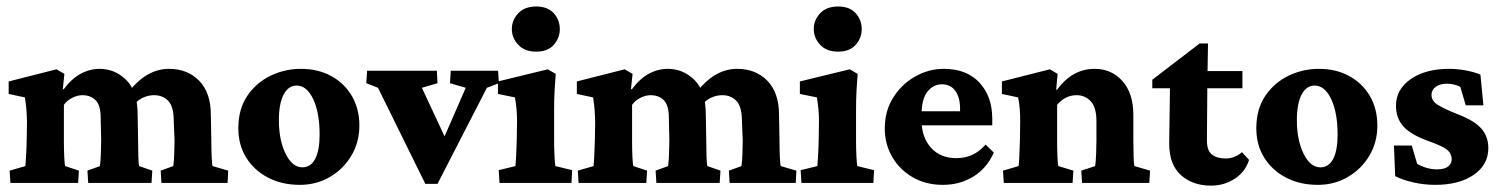

<svg xmlns="http://www.w3.org/2000/svg" viewBox="-20 -566 4641 594"><path d="M12.2 0 9.8 -38.1 58.6 -52.2Q59.1 -57.6 60.5 -81.5Q62 -105.5 62.5 -128.9L63.5 -188Q63 -209.5 61.8 -225.6Q60.5 -241.7 57.1 -264.6L6.8 -275.4V-314L154.8 -351.6L179.2 -337.4L174.3 -290.5L176.8 -289.6Q201.7 -322.8 229.7 -337.9Q257.8 -353 288.1 -353Q335.9 -353 370.8 -318.4Q405.8 -283.7 405.8 -211.4L407.2 -130.9Q407.2 -105 408 -81.5Q408.7 -58.1 410.6 -52.2L451.2 -38.1L448.7 0H252.9L250.5 -38.1L289.1 -52.2Q291 -64.9 292 -89.4Q293 -113.8 293 -131.3L291.5 -201.2Q291.5 -240.2 275.9 -255.9Q260.3 -271.5 234.9 -271.5Q219.7 -271.5 203.6 -263.4Q187.5 -255.4 177.7 -241.7V-127.4Q177.7 -105 178.7 -81.5Q179.7 -58.1 181.6 -52.2L224.1 -38.1L221.7 0ZM479.5 0 477.1 -38.1 516.1 -52.2Q518.1 -64.9 519 -89.8Q520 -114.7 520 -131.3L517.6 -190.9Q517.6 -235.8 500.7 -253.7Q483.9 -271.5 456.5 -271.5Q439.9 -271.5 424.1 -264.6Q408.2 -257.8 398.4 -245.6L372.1 -273.4Q429.2 -353 502.9 -353Q560.1 -353 596.2 -316.2Q632.3 -279.3 632.3 -210.4L633.8 -130.9Q633.8 -105 634.8 -81.5Q635.7 -58.1 637.7 -52.2L686 -38.1L684.1 0Z M907.7 5.9Q852.1 5.9 809.1 -16.6Q766.1 -39.1 741.7 -78.4Q717.3 -117.7 717.3 -168.9Q717.3 -228.5 745.1 -269.5Q772.9 -310.5 817.1 -331.8Q861.3 -353 910.6 -353Q964.4 -353 1005.1 -330.6Q1045.9 -308.1 1068.8 -268.6Q1091.8 -229 1091.8 -177.7Q1091.8 -126 1067.1 -84.5Q1042.5 -43 1000.7 -18.6Q959 5.9 907.7 5.9ZM915.5 -48.3Q941.4 -48.3 955.1 -74.5Q968.8 -100.6 968.8 -149.4Q968.8 -217.3 949 -259.3Q929.2 -301.3 897.5 -301.3Q872.1 -301.3 857.4 -273.2Q842.8 -245.1 842.8 -194.8Q842.8 -132.8 863.5 -90.6Q884.3 -48.3 915.5 -48.3Z M1295.9 2.9 1149.4 -294.4 1113.3 -308.6 1115.7 -347.2H1331.5L1333.5 -308.6L1285.2 -294.4L1367.2 -118.7L1344.7 -119.6L1420.9 -294.4L1372.1 -308.6L1374.5 -347.2H1521L1523.4 -308.6L1486.3 -294.4L1333.5 2.9Z M1525.4 0 1522.9 -39.6 1574.7 -52.2Q1575.2 -57.6 1576.7 -81.5Q1578.1 -105.5 1578.6 -128.9L1579.6 -188Q1579.6 -210.4 1578.1 -226.8Q1576.7 -243.2 1573.2 -264.6L1520.5 -275.4V-314L1674.8 -351.6L1699.2 -337.4Q1697.3 -312 1695.8 -286.1Q1694.3 -260.3 1694.3 -228V-127.4Q1694.3 -105 1695.6 -81.5Q1696.8 -58.1 1698.2 -52.2L1750 -39.6L1748 0ZM1638.7 -406.2Q1603 -406.2 1583.3 -427.5Q1563.5 -448.7 1563.5 -476.1Q1563.5 -503.9 1583.3 -524.9Q1603 -545.9 1638.7 -545.9Q1674.8 -545.9 1693.4 -524.9Q1711.9 -503.9 1711.9 -476.1Q1711.9 -448.7 1693.4 -427.5Q1674.8 -406.2 1638.7 -406.2Z M1770 0 1767.6 -38.1 1816.4 -52.2Q1816.9 -57.6 1818.4 -81.5Q1819.8 -105.5 1820.3 -128.9L1821.3 -188Q1820.8 -209.5 1819.6 -225.6Q1818.4 -241.7 1814.9 -264.6L1764.6 -275.4V-314L1912.6 -351.6L1937 -337.4L1932.1 -290.5L1934.6 -289.6Q1959.5 -322.8 1987.5 -337.9Q2015.6 -353 2045.9 -353Q2093.8 -353 2128.7 -318.4Q2163.6 -283.7 2163.6 -211.4L2165 -130.9Q2165 -105 2165.8 -81.5Q2166.5 -58.1 2168.5 -52.2L2209 -38.1L2206.5 0H2010.7L2008.3 -38.1L2046.9 -52.2Q2048.8 -64.9 2049.8 -89.4Q2050.8 -113.8 2050.8 -131.3L2049.3 -201.2Q2049.3 -240.2 2033.7 -255.9Q2018.1 -271.5 1992.7 -271.5Q1977.5 -271.5 1961.4 -263.4Q1945.3 -255.4 1935.5 -241.7V-127.4Q1935.5 -105 1936.5 -81.5Q1937.5 -58.1 1939.5 -52.2L1981.9 -38.1L1979.5 0ZM2237.3 0 2234.9 -38.1 2273.9 -52.2Q2275.9 -64.9 2276.9 -89.8Q2277.8 -114.7 2277.8 -131.3L2275.4 -190.9Q2275.4 -235.8 2258.5 -253.7Q2241.7 -271.5 2214.4 -271.5Q2197.8 -271.5 2181.9 -264.6Q2166 -257.8 2156.2 -245.6L2129.9 -273.4Q2187 -353 2260.7 -353Q2317.9 -353 2354 -316.2Q2390.1 -279.3 2390.1 -210.4L2391.6 -130.9Q2391.6 -105 2392.6 -81.5Q2393.6 -58.1 2395.5 -52.2L2443.8 -38.1L2441.9 0Z M2459.5 0 2457 -39.6 2508.8 -52.2Q2509.3 -57.6 2510.7 -81.5Q2512.2 -105.5 2512.7 -128.9L2513.7 -188Q2513.7 -210.4 2512.2 -226.8Q2510.7 -243.2 2507.3 -264.6L2454.6 -275.4V-314L2608.9 -351.6L2633.3 -337.4Q2631.3 -312 2629.9 -286.1Q2628.4 -260.3 2628.4 -228V-127.4Q2628.4 -105 2629.6 -81.5Q2630.9 -58.1 2632.3 -52.2L2684.1 -39.6L2682.1 0ZM2572.8 -406.2Q2537.1 -406.2 2517.3 -427.5Q2497.6 -448.7 2497.6 -476.1Q2497.6 -503.9 2517.3 -524.9Q2537.1 -545.9 2572.8 -545.9Q2608.9 -545.9 2627.4 -524.9Q2646 -503.9 2646 -476.1Q2646 -448.7 2627.4 -427.5Q2608.9 -406.2 2572.8 -406.2Z M2897 5.9Q2844.2 5.9 2803.7 -17.6Q2763.2 -41 2740.2 -80.6Q2717.3 -120.1 2717.3 -168.5Q2717.3 -222.7 2743.4 -264.2Q2769.5 -305.7 2811.3 -329.3Q2853 -353 2899.9 -353Q2970.7 -353 3010.3 -310.3Q3049.8 -267.6 3049.8 -198.7V-178.2H2820.8V-221.7H2964.4L2950.2 -199.7V-230Q2950.2 -264.6 2935.5 -284.9Q2920.9 -305.2 2894 -305.2Q2867.2 -305.2 2849.1 -282.2Q2831.1 -259.3 2831.1 -211.4V-193.4Q2831.1 -141.6 2860.1 -109.1Q2889.2 -76.7 2938.5 -76.7Q2964.8 -76.7 2986.8 -86.4Q3008.8 -96.2 3029.3 -118.7L3054.7 -93.8Q3032.7 -44.9 2991 -19.5Q2949.2 5.9 2897 5.9Z M3085.4 0 3083 -38.1 3131.3 -52.2Q3132.3 -57.6 3133.5 -81.3Q3134.8 -105 3135.3 -128.9L3136.2 -188.5Q3136.2 -212.4 3135 -227.8Q3133.8 -243.2 3129.9 -264.6L3079.6 -275.4V-314L3228 -351.6L3252 -337.4L3247.6 -289.1L3250 -288.1Q3297.4 -353 3366.7 -353Q3418.9 -353 3452.6 -315.2Q3486.3 -277.3 3486.3 -210.4V-130.9Q3486.3 -105 3487.1 -81.5Q3487.8 -58.1 3489.7 -52.2L3538.1 -38.1L3535.6 0H3327.6L3325.2 -38.1L3368.2 -52.2Q3370.1 -64.9 3371.1 -89.4Q3372.1 -113.8 3372.1 -131.3V-190.9Q3372.1 -233.9 3354.5 -252.7Q3336.9 -271.5 3311 -271.5Q3275.4 -271.5 3250.5 -241.7V-127.4Q3250.5 -104 3251.5 -81.1Q3252.4 -58.1 3254.4 -52.2L3300.8 -38.1L3298.3 0Z M3844.2 -71.3Q3833 -34.7 3800.3 -13.2Q3767.6 8.3 3726.6 8.3Q3669.4 8.3 3633.3 -24.4Q3597.2 -57.1 3597.2 -122.1L3599.6 -293H3544.9V-319.3L3691.4 -431.6H3717.3L3715.3 -314L3713.9 -130.9Q3713.9 -100.1 3729.5 -87.9Q3745.1 -75.7 3772 -75.7Q3799.8 -75.7 3822.3 -95.2ZM3677.2 -293V-346.2H3823.7V-293Z M4057.1 5.9Q4001.5 5.9 3958.5 -16.6Q3915.5 -39.1 3891.1 -78.4Q3866.7 -117.7 3866.7 -168.9Q3866.7 -228.5 3894.5 -269.5Q3922.4 -310.5 3966.6 -331.8Q4010.7 -353 4060.1 -353Q4113.8 -353 4154.5 -330.6Q4195.3 -308.1 4218.3 -268.6Q4241.2 -229 4241.2 -177.7Q4241.2 -126 4216.6 -84.5Q4191.9 -43 4150.1 -18.6Q4108.4 5.9 4057.1 5.9ZM4064.9 -48.3Q4090.8 -48.3 4104.5 -74.5Q4118.2 -100.6 4118.2 -149.4Q4118.2 -217.3 4098.4 -259.3Q4078.6 -301.3 4046.9 -301.3Q4021.5 -301.3 4006.8 -273.2Q3992.2 -245.1 3992.2 -194.8Q3992.2 -132.8 4012.9 -90.6Q4033.7 -48.3 4064.9 -48.3Z M4420.4 5.9Q4385.7 5.9 4352.5 -1.7Q4319.3 -9.3 4296.4 -21L4292.5 -115.7H4347.7L4364.3 -59.1Q4395 -42 4425.8 -42Q4448.7 -42 4460 -50.8Q4471.2 -59.6 4471.2 -73.2Q4471.2 -90.3 4458 -101.8Q4444.8 -113.3 4402.3 -128.4Q4344.7 -148.9 4321.8 -174.8Q4298.8 -200.7 4298.8 -238.8Q4298.8 -289.6 4344.5 -321.3Q4390.1 -353 4462.9 -353Q4489.3 -353 4516.1 -347.9Q4543 -342.8 4560.1 -335L4569.3 -240.2H4514.6L4498 -296.9Q4490.2 -301.8 4478.5 -304.4Q4466.8 -307.1 4457.5 -307.1Q4435.5 -307.1 4422.1 -297.6Q4408.7 -288.1 4408.7 -272.5Q4408.7 -254.9 4425.8 -243.2Q4442.9 -231.4 4488.8 -212.9Q4540.5 -193.4 4562.5 -168.7Q4584.5 -144 4584.5 -107.9Q4584.5 -56.2 4539.3 -25.1Q4494.1 5.9 4420.4 5.9Z"/></svg>

Font: Lateef ExtraBold
Style: Regular
Weight: 800
Designer: SIL International
Foundry: SIL International
Version: Version 4.200